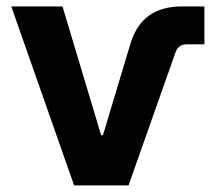

<svg xmlns="http://www.w3.org/2000/svg" viewBox="-20 -562 654 582"><path d="M204.6 0 14.2 -542.5H169.4L286.6 -151.9H292L373.5 -423.3Q390.6 -484.4 429.9 -513.4Q469.2 -542.5 531.2 -542.5H599.6V-427.7H545.9Q521 -427.7 512.2 -403.8L369.6 0Z"/></svg>

Font: Inter 16pt
Style: Bold
Weight: 700
Version: Version 4.001;git-66647c0bb